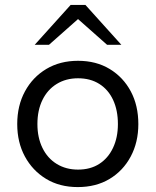

<svg xmlns="http://www.w3.org/2000/svg" viewBox="-20 -753 632 780"><path d="M296 7Q222 7 167 -26.5Q112 -60 81 -117.5Q50 -175 50 -249Q50 -324 81.5 -382Q113 -440 168.5 -473Q224 -506 297 -506Q371 -506 426 -472.5Q481 -439 511.5 -381.5Q542 -324 542 -249Q542 -175 511 -117Q480 -59 425 -26Q370 7 296 7ZM297 -64Q347 -64 383 -87Q419 -110 439 -152Q459 -194 459 -249Q459 -305 439.5 -347Q420 -389 383.5 -412Q347 -435 297 -435Q248 -435 210.5 -412Q173 -389 152.5 -347Q132 -305 132 -249Q132 -194 152.5 -152Q173 -110 210.5 -87Q248 -64 297 -64ZM415 -571 284 -687 267 -733H327L473 -571ZM121 -571 267 -733H327L310 -687L179 -571Z"/></svg>

Font: REM Light
Style: Regular
Weight: 300
Designer: Octavio Pardo
Foundry: Ashler Design
Version: Version 1.005;gftools[0.9.28]